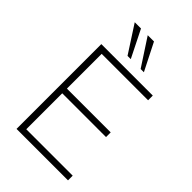

<svg xmlns="http://www.w3.org/2000/svg" viewBox="-274 -1032 1129 1129"><g transform="rotate(45 291.0 -467.5)"><path d="M97 0V-705H525V-666H139V-377H503V-338H139V-39H525V0ZM364 -765 253 -935H305L391 -765ZM255 -765 145 -935H197L282 -765Z"/></g></svg>

Font: Mulish ExtraLight ExtraLight
Style: Regular
Weight: 250
Version: Version 3.603